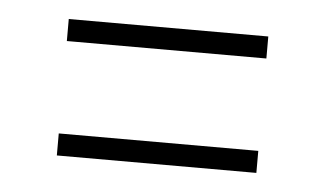

<svg xmlns="http://www.w3.org/2000/svg" viewBox="-29 -467 460 271"><g transform="rotate(5 200.5 -331.5)"><path d="M59.1 -397V-428.2H341.8V-397ZM59.1 -234.9V-266.1H341.8V-234.9Z"/></g></svg>

Font: Fira Sans Compressed UltraLight
Style: Regular
Weight: 200
Width: 1
Designer: Carrois Corporate & Edenspiekermann AG
Foundry: Carrois Corporate GbR & Edenspiekermann AG
Version: Version 4.203;PS 004.203;hotconv 1.0.88;makeotf.lib2.5.64775